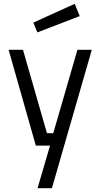

<svg xmlns="http://www.w3.org/2000/svg" viewBox="-20 -760 523 1002"><path d="M25 0ZM241 0H167L25 -500H100L225 -65H258L384 -500H459L251 222H176ZM154 -642 370 -740 396 -676 175 -591Z"/></svg>

Font: Cairo
Style: Regular
Weight: 400
Designer: Mohamed Gaber, the designers of Titillium
Foundry: Kief Type Foundry
Version: Version 2.009; ttfautohint (v1.5.33-1714) -l 8 -r 50 -G 200 